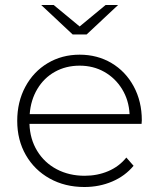

<svg xmlns="http://www.w3.org/2000/svg" viewBox="-20 -745 637 769"><path d="M547 -249H98Q100 -188 129 -140.5Q158 -93 207.5 -67Q257 -41 319 -41Q370 -41 413.5 -59.5Q457 -78 486 -114L515 -81Q481 -40 429.5 -18Q378 4 318 4Q240 4 179 -30Q118 -64 83.5 -124Q49 -184 49 -261Q49 -337 81.5 -397.5Q114 -458 171 -492Q228 -526 299 -526Q370 -526 426.5 -492.5Q483 -459 515.5 -399Q548 -339 548 -263ZM99 -288H499Q496 -344 469 -388Q442 -432 398 -457Q354 -482 299 -482Q244 -482 200 -457.5Q156 -433 129.5 -388.5Q103 -344 99 -288ZM453 -725 327 -607H271L145 -725H195L299 -639L403 -725Z"/></svg>

Font: Montserrat Atlas Light
Style: Regular
Weight: 300
Designer: Julieta Ulanovsky
Foundry: Julieta Ulanovsky
Version: Version 7.200